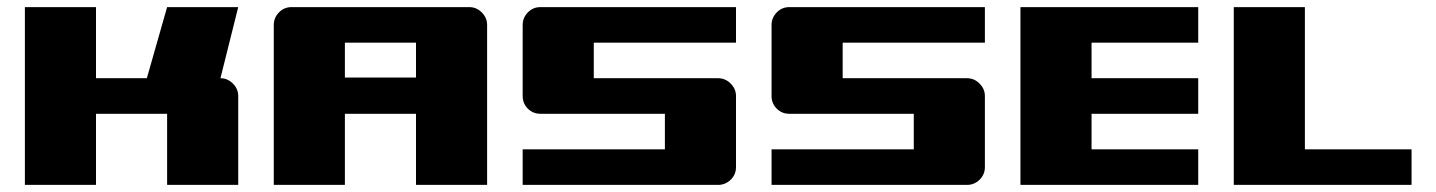

<svg xmlns="http://www.w3.org/2000/svg" viewBox="-20 -520 4040 540"><path d="M50 -500H250V-300H393L450 -500H650L600 -300Q620 -300 635 -285Q650 -270 650 -250V0H450V-200H250V0H50Z M750 -450Q750 -470 764.5 -485Q779 -500 800 -500H1300Q1320 -500 1335 -485Q1350 -470 1350 -450V0H1150V-200H950V0H750ZM1150 -302V-400H950V-302Z M2050 -500V-400H1650V-300H2000Q2020 -300 2035 -285Q2050 -270 2050 -250V-50Q2050 -29 2035 -14.5Q2020 0 2000 0H1450V-100H1850V-200H1500Q1479 -200 1464.5 -214.5Q1450 -229 1450 -250V-450Q1450 -470 1464.5 -485Q1479 -500 1500 -500Z M2750 -500V-400H2350V-300H2700Q2720 -300 2735 -285Q2750 -270 2750 -250V-50Q2750 -29 2735 -14.5Q2720 0 2700 0H2150V-100H2550V-200H2200Q2179 -200 2164.5 -214.5Q2150 -229 2150 -250V-450Q2150 -470 2164.5 -485Q2179 -500 2200 -500Z M2850 -500H3350V-400H3050V-300H3350V-200H3050V-100H3350V0H2850Z M3450 -500H3650V-100H3950V0H3450Z"/></svg>

Font: Tokeely Brookings
Style: Regular
Weight: 400
Designer: Peter Wiegel
Foundry: Peter Wiegel
Version: Version 2.001